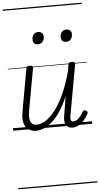

<svg xmlns="http://www.w3.org/2000/svg" viewBox="-84 -1036 815 1562"><g transform="rotate(-5 323.0 -255.0)"><path d="M187 17Q152 17 125.5 0Q99 -17 88.5 -54.5Q78 -92 90 -154L151 -495Q153 -506 159.5 -510.5Q166 -515 179 -515Q195 -515 201 -509.5Q207 -504 205 -493L144 -157Q136 -116 139 -88Q142 -60 156 -46Q170 -32 197 -32Q229 -32 266 -54.5Q303 -77 342.5 -126Q382 -175 419 -254Q456 -333 487 -446L494 -496Q497 -508 503 -512Q509 -516 523 -516Q538 -516 544.5 -511Q551 -506 549 -495L477 -96Q473 -74 472.5 -60Q472 -46 477.5 -39Q483 -32 494 -32Q509 -32 523.5 -41.5Q538 -51 551.5 -68Q565 -85 578 -106Q583 -114 589.5 -115Q596 -116 605 -110Q614 -105 616 -99Q618 -93 614 -87Q602 -62 582.5 -38Q563 -14 537.5 1.5Q512 17 484 17Q462 17 448.5 8.5Q435 0 428 -14.5Q421 -29 420.5 -50.5Q420 -72 426 -99L449 -243Q419 -170 385.5 -120.5Q352 -71 317 -40.5Q282 -10 248.5 3.5Q215 17 187 17ZM262 -683Q243 -683 232 -693.5Q221 -704 221 -725Q221 -749 234 -765.5Q247 -782 272 -782Q291 -782 302.5 -771.5Q314 -761 314 -740Q314 -716 300.5 -699.5Q287 -683 262 -683ZM492 -683Q473 -683 462 -693.5Q451 -704 451 -725Q451 -749 464 -765.5Q477 -782 502 -782Q521 -782 532.5 -771.5Q544 -761 544 -740Q544 -716 531 -699.5Q518 -683 492 -683ZM0 469H646V479H0ZM0 -20H646V0H0ZM0 -505H646V-500H0ZM0 -989H646V-979H0Z"/></g></svg>

Font: Playwrite DE VA Guides
Style: Regular
Weight: 400
Designer: Veronika Burian, José Scaglione
Foundry: TypeTogether
Version: Version 1.003